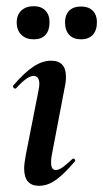

<svg xmlns="http://www.w3.org/2000/svg" viewBox="-20 -591 333 620"><path d="M58 -47Q58 -62 63 -89L104 -297Q107 -311 107 -320Q107 -333 102 -339.5Q97 -346 89 -346Q68 -346 32 -306Q31 -305 29 -305Q25 -305 23 -308.5Q21 -312 23 -315Q59 -357 88 -376Q117 -395 145 -395Q193 -395 193 -343Q193 -326 189 -309L147 -89Q145 -80 145 -66Q145 -42 160 -42Q170 -42 182.5 -51Q195 -60 213 -77Q215 -79 217 -79Q220 -79 222 -75.5Q224 -72 221 -69Q187 -29 160.5 -10Q134 9 106 9Q58 9 58 -47ZM34 -519Q34 -543 49 -557Q64 -571 89 -571Q113 -571 126.5 -557Q140 -543 140 -519Q140 -493 127 -478.5Q114 -464 89 -464Q64 -464 49 -478.5Q34 -493 34 -519ZM190 -519Q190 -543 203.5 -556.5Q217 -570 242 -570Q266 -570 279.5 -556.5Q293 -543 293 -519Q293 -493 279.5 -478.5Q266 -464 242 -464Q217 -464 203.5 -478.5Q190 -493 190 -519Z"/></svg>

Font: Cormorant Garamond
Style: Bold Italic
Weight: 700
Italic angle: -10°
Designer: Christian Thalmann (Catharsis Fonts)
Foundry: Catharsis Fonts
Version: Version 4.000